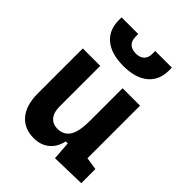

<svg xmlns="http://www.w3.org/2000/svg" viewBox="-222 -902 1031 1031"><g transform="rotate(45 293.0 -387.0)"><path d="M217.8 9.8Q143.9 9.8 103.5 -38.8Q63 -87.4 63 -175.8V-517.6H195.3V-208.5Q195.3 -164.1 215.6 -139.9Q235.8 -115.7 271.5 -115.7Q318 -115.7 341.6 -151.6Q365.2 -187.5 365.2 -272L391.6 -99.6H351.6Q339.5 -46.9 304.4 -18.6Q269.3 9.8 217.8 9.8ZM374 4.9 365.2 -119.1V-210H497.6V-118.2L568.8 -107.4V0ZM365.2 -146.5V-517.6H497.6V-175.8ZM283.2 -604.5Q192.4 -604.5 142.3 -645.5Q92.3 -686.5 92.3 -761.7V-782.7H218.8V-761.7Q218.8 -731.9 235.4 -715.6Q252.1 -699.2 283.3 -699.2Q314.5 -699.2 331.1 -715.5Q347.7 -731.8 347.7 -761.7V-782.7H474.1V-761.7Q474.1 -686.5 424.1 -645.5Q374 -604.5 283.2 -604.5Z"/></g></svg>

Font: Cascadia Mono
Style: Regular
Weight: 400
Monospace: yes
Designer: Aaron Bell
Foundry: Saja Typeworks
Version: Version 2404.023